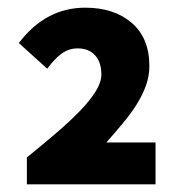

<svg xmlns="http://www.w3.org/2000/svg" viewBox="-20 -906 472 500"><path d="M50 -496Q92 -530 127.5 -560.5Q163 -591 189 -618Q215 -645 229.5 -668.5Q244 -692 244 -712Q244 -744 227.5 -762Q211 -780 182 -780Q159 -780 140 -766Q121 -752 103 -727L29 -794Q99 -886 202 -886Q277 -886 323 -846.5Q369 -807 369 -734Q369 -708 360 -683Q351 -658 335.5 -633.5Q320 -609 299.5 -584.5Q279 -560 257 -535H385V-426H50Z"/></svg>

Font: Kinto Sans Black
Style: Regular
Weight: 900
Designer: Authors: Ryoko NISHIZUKA  (kana & ideographs); Paul D. Hunt (Latin, Greek & Cyrillic); Wenlong ZHANG  (bopomofo); Sandol
Foundry: Adobe Systems Incorporated, ookami Inc.
Version: Version 0.001